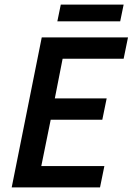

<svg xmlns="http://www.w3.org/2000/svg" viewBox="-20 -817 578 837"><path d="M31 0H416L435 -93H160L201 -295H426L445 -388H219L253 -561H519L538 -654H162ZM230 -724H504L519 -797H245Z"/></svg>

Font: Source Sans Pro Semibold
Style: Italic
Weight: 600
Italic angle: -11°
Designer: Paul D. Hunt
Foundry: Adobe Systems Incorporated
Version: Version 3.006;hotconv 1.0.111;makeotfexe 2.5.65597